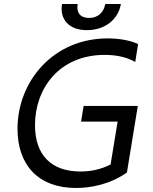

<svg xmlns="http://www.w3.org/2000/svg" viewBox="-20 -929 764 959"><path d="M414.1 -778.4C505 -778.4 571 -832.4 583.8 -909.1H505.7C499.3 -872.2 474.4 -839.5 424.7 -839.5C375 -839.5 361.5 -872.2 367.9 -909.1H289.8C277 -832.4 324.6 -778.4 414.1 -778.4ZM384.9 -321.7H567.5L532.3 -107.2C482.6 -82.4 433.2 -72.4 382.1 -72.4C238.6 -72.4 154.8 -152 154.8 -304C154.8 -486.5 275.6 -654.8 502.8 -654.8C549 -654.8 608 -647.7 655.5 -619.3L669.7 -708.8C629.3 -728 573.9 -737.2 517.8 -737.2C245.7 -737.2 67.5 -522.7 67.5 -285.5C67.5 -105.1 171.2 9.9 359.4 9.9C434.7 9.9 530.5 -8.5 614 -67.5L668.3 -399.9H397.7Z"/></svg>

Font: TID UI
Style: Italic
Weight: 400
Italic angle: -9.39999°
Designer: The TID Project Authors
Foundry: Bakken & Bæck
Version: Version 1.001;hotconv 1.0.109;makeotfexe 2.5.65596